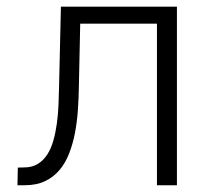

<svg xmlns="http://www.w3.org/2000/svg" viewBox="-20 -548 640 568"><path d="M503.4 -528.3V0H444.3V-478H217.3L213.4 -294.9Q212.9 -258.8 210.4 -222.9Q208 -187 201.7 -154.3Q195.3 -121.6 184.3 -93.5Q173.3 -65.4 155.8 -44.7Q138.2 -23.9 113 -12Q87.9 0 53.2 0H31.7L32.7 -52.2L51.3 -52.7Q75.2 -52.7 92 -63.2Q108.9 -73.7 120.1 -91.3Q131.3 -108.9 137.9 -132.3Q144.5 -155.8 148.2 -182.6Q151.9 -209.5 153.1 -238.3Q154.3 -267.1 154.8 -294.9L160.2 -528.3Z"/></svg>

Font: Roboto Mono Light
Style: Regular
Weight: 300
Designer: Google
Version: Version 2.000985; 2015; ttfautohint (v1.3)